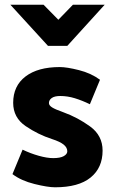

<svg xmlns="http://www.w3.org/2000/svg" viewBox="-20 -784 486 816"><path d="M24 -764H165L228 -700L290 -764H425L266 -589H184ZM249 -307Q310 -285 363 -246.5Q416 -208 416 -144Q416 -71 365 -29.5Q314 12 214 12Q183 12 126.5 -2Q70 -16 33 -44L76 -148Q109 -132 144.5 -122Q180 -112 206 -112Q236 -112 251 -120.5Q266 -129 266 -141Q266 -157 250.5 -169.5Q235 -182 201 -193Q142 -212 89 -248Q36 -284 36 -347Q36 -419 88.5 -459Q141 -499 234 -499Q264 -499 315.5 -486Q367 -473 405 -445L362 -341Q329 -357 298 -366.5Q267 -376 236 -376Q212 -376 200 -367.5Q188 -359 188 -346Q188 -336 201.5 -327.5Q215 -319 249 -307Z"/></svg>

Font: Palanquin Dark Medium
Style: Regular
Weight: 500
Designer: Pria Ravichandran
Version: Version 1.001